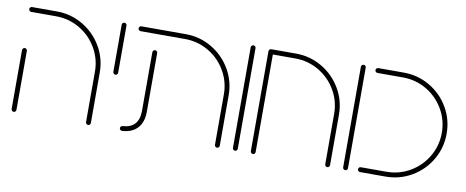

<svg xmlns="http://www.w3.org/2000/svg" viewBox="-52 -731 2288 943"><g transform="rotate(10 1091.5 -259.0)"><path d="M32.6 -8.1V-301.9Q32.6 -306.7 36.3 -310.4Q40 -314.1 44.8 -314.1Q49.6 -314.1 53.1 -310.4Q56.7 -306.7 56.7 -301.9V-8.1Q56.7 -3 53.1 0.6Q49.6 4.1 44.8 4.1Q40 4.1 36.3 0.4Q32.6 -3.3 32.6 -8.1ZM415.9 4.1Q411.1 4.1 407.4 0.4Q403.7 -3.3 403.7 -8.1V-259.3Q403.7 -323 372 -377Q340.4 -431.1 286.3 -462.8Q232.2 -494.4 168.5 -494.4H44.8Q39.6 -494.4 36.1 -498Q32.6 -501.5 32.6 -506.7Q32.6 -511.5 36.1 -515Q39.6 -518.5 44.8 -518.5H168.5Q238.5 -518.5 298.1 -483.5Q357.8 -448.5 392.8 -388.9Q427.8 -329.3 427.8 -259.3V-8.1Q427.8 -3 424.3 0.6Q420.7 4.1 415.9 4.1Z M493 -274.4V-509.6Q493 -514.4 496.7 -518Q500.4 -521.5 505.2 -521.5Q510 -521.5 513.5 -518Q517 -514.4 517 -509.6V-274.4Q517 -269.3 513.5 -265.7Q510 -262.2 505.2 -262.2Q500.4 -262.2 496.7 -265.9Q493 -269.6 493 -274.4Z M572.6 -8.1Q572.6 -13 575.9 -16.3Q579.3 -19.6 583.7 -20Q664.8 -24.4 664.8 -110.4V-402.6Q664.8 -407.4 668.3 -411.1Q671.9 -414.8 676.7 -414.8Q681.5 -414.8 685.2 -411.1Q688.9 -407.4 688.9 -402.6V-110.4Q688.9 -58.1 662.2 -28.7Q635.6 0.7 585.9 3.7Q580.7 4.4 576.7 0.7Q572.6 -3 572.6 -8.1ZM1058.9 4.1Q1054.1 4.1 1050.4 0.4Q1046.7 -3.3 1046.7 -8.1V-259.3Q1046.7 -323 1015 -377Q983.3 -431.1 929.3 -462.8Q875.2 -494.4 811.5 -494.4H590Q584.8 -494.4 581.5 -498Q578.1 -501.5 578.1 -506.7Q578.1 -511.9 581.7 -515.2Q585.2 -518.5 590 -518.5H811.5Q881.5 -518.5 941.1 -483.5Q1000.7 -448.5 1035.7 -388.9Q1070.7 -329.3 1070.7 -259.3V-8.1Q1070.7 -3 1067.2 0.6Q1063.7 4.1 1058.9 4.1Z M1136.3 -8.5V-510.4Q1136.3 -515.2 1140 -518.7Q1143.7 -522.2 1148.5 -522.2Q1153.3 -522.2 1156.9 -518.7Q1160.4 -515.2 1160.4 -510.4V-8.5Q1160.4 -3.7 1157 -0.2Q1153.7 3.3 1148.5 3.3Q1143.3 3.3 1139.8 -0.2Q1136.3 -3.7 1136.3 -8.5Z M1225.6 -8.1V-506.7H1249.6V-8.1Q1249.6 -3 1246.1 0.6Q1242.6 4.1 1237.8 4.1Q1233 4.1 1229.3 0.4Q1225.6 -3.3 1225.6 -8.1ZM1608.9 4.1Q1604.1 4.1 1600.4 0.4Q1596.7 -3.3 1596.7 -8.1V-259.3Q1596.7 -323 1565 -377Q1533.3 -431.1 1479.3 -462.8Q1425.2 -494.4 1361.5 -494.4H1237.8Q1232.6 -494.4 1229.1 -498Q1225.6 -501.5 1225.6 -506.7Q1225.6 -511.5 1229.1 -515Q1232.6 -518.5 1237.8 -518.5H1361.5Q1431.5 -518.5 1491.1 -483.5Q1550.7 -448.5 1585.7 -388.9Q1620.7 -329.3 1620.7 -259.3V-8.1Q1620.7 -3 1617.2 0.6Q1613.7 4.1 1608.9 4.1Z M1685.9 -8.5V-510.4Q1685.9 -515.2 1689.6 -518.7Q1693.3 -522.2 1698.1 -522.2Q1703 -522.2 1706.5 -518.7Q1710 -515.2 1710 -510.4V-8.5Q1710 -3.7 1706.7 -0.2Q1703.3 3.3 1698.1 3.3Q1693 3.3 1689.4 -0.2Q1685.9 -3.7 1685.9 -8.5Z M1759.3 -12.2Q1759.3 -17 1762.8 -20.6Q1766.3 -24.1 1771.5 -24.1H1898.5Q1962.6 -24.1 2016.5 -55.7Q2070.4 -87.4 2102 -141.3Q2133.7 -195.2 2133.7 -259.3Q2133.7 -323.3 2102 -377.2Q2070.4 -431.1 2016.5 -462.8Q1962.6 -494.4 1898.5 -494.4H1771.5Q1766.3 -494.4 1762.8 -498Q1759.3 -501.5 1759.3 -506.7Q1759.3 -511.5 1762.8 -515Q1766.3 -518.5 1771.5 -518.5H1898.5Q1968.9 -518.5 2028.5 -483.7Q2088.1 -448.9 2123 -389.3Q2157.8 -329.6 2157.8 -259.3Q2157.8 -188.9 2123 -129.3Q2088.1 -69.6 2028.5 -34.8Q1968.9 0 1898.5 0H1771.5Q1766.3 0 1762.8 -3.5Q1759.3 -7 1759.3 -12.2Z"/></g></svg>

Font: 26F Galaxy Hebrew Thin
Style: Regular
Weight: 100
Designer: C₂₉H₂₅N₃O₅
Version: Version 1.000